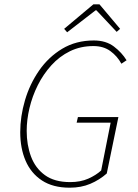

<svg xmlns="http://www.w3.org/2000/svg" viewBox="-20 -860 640 892"><path d="M304 12Q226 12 175 -21.5Q124 -55 99 -113Q74 -171 74 -246Q74 -319 96 -394Q118 -469 161.5 -532Q205 -595 269 -633.5Q333 -672 416 -672Q472 -672 509 -644Q546 -616 568 -580L544 -564Q525 -599 493 -622.5Q461 -646 414 -646Q354 -646 305 -622Q256 -598 218.5 -556.5Q181 -515 155.5 -464Q130 -413 117 -358Q104 -303 104 -252Q104 -187 124 -133Q144 -79 188.5 -46.5Q233 -14 306 -14Q354 -14 390 -30Q426 -46 450 -68L494 -290H336L342 -316H530L476 -54Q442 -24 399.5 -6Q357 12 304 12ZM292 -710 278 -726 414 -840H442L538 -726L522 -712L428 -812H424Z"/></svg>

Font: Source Code Pro ExtraLight ExtraLight
Style: Italic
Weight: 250
Italic angle: -11°
Monospace: yes
Version: Version 1.016;hotconv 1.0.116;makeotfexe 2.5.65601